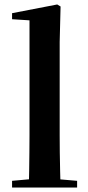

<svg xmlns="http://www.w3.org/2000/svg" viewBox="-20 -839 395 859"><path d="M34 0V-30L145 -40H208L325 -30V0ZM109 0Q110 -35 110.5 -75Q111 -115 111.5 -156.5Q112 -198 112 -235V-748L34 -753V-780L236 -819L251 -810L247 -651V-235Q247 -198 247.5 -156.5Q248 -115 249 -75Q250 -35 251 0Z"/></svg>

Font: Noto Serif SC ExtraLight
Style: Bold
Weight: 700
Version: Version 2.002-H1;hotconv 1.1.0;makeotfexe 2.6.0